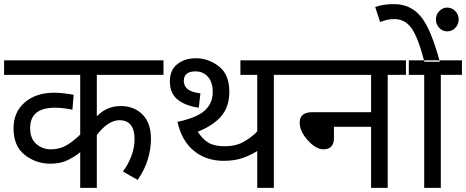

<svg xmlns="http://www.w3.org/2000/svg" viewBox="-20 -916 2272 936"><path d="M562 -330Q636 -330 636 -237Q636 -196 620 -154Q604 -112 579 -80L651 -39Q686 -89 701 -140.5Q716 -192 716 -239Q716 -316 675 -357.5Q634 -399 569 -399Q500 -399 452 -349V-551H777V-622H0V-551H371V-260Q341 -230 306.5 -209Q272 -188 228 -188Q188 -188 157.5 -213.5Q127 -239 127 -292Q127 -391 249 -391Q268 -391 292.5 -388Q317 -385 333 -381L339 -454Q324 -457 295.5 -460.5Q267 -464 244 -464Q156 -464 101 -417Q46 -370 46 -290Q46 -204 100.5 -161Q155 -118 226 -118Q276 -118 311.5 -136Q347 -154 371 -174V0H452V-258Q508 -330 562 -330Z M1315 0V-551H1418V-622H1152V-551H1234V-275Q1202 -243 1165 -223Q1128 -203 1076 -203Q1025 -203 996 -220.5Q967 -238 944 -274Q1018 -303 1058 -349Q1098 -395 1098 -469Q1098 -553 1047 -592.5Q996 -632 934 -632Q881 -632 844.5 -603.5Q808 -575 808 -519Q808 -461 846 -430.5Q884 -400 949 -391L957 -461Q876 -470 876 -521Q876 -568 933 -568Q970 -568 993.5 -542Q1017 -516 1017 -467Q1017 -413 978.5 -377.5Q940 -342 845 -322Q866 -229 925.5 -180.5Q985 -132 1070 -132Q1125 -132 1165 -146.5Q1205 -161 1234 -180V0Z M1404 -622V-551H1789V-369H1502Q1441 -369 1441 -318Q1441 -276 1480.5 -232Q1520 -188 1557 -188Q1608 -188 1608 -244V-298H1789V0H1870V-551H1973V-622Z M2129 -551V0H2048V-551H1959V-622H2232V-551ZM2049 -615H2124Q2081 -776 2031 -836Q1981 -896 1900 -896Q1848 -896 1809 -882L1833 -809Q1847 -814 1863.5 -818.5Q1880 -823 1903 -823Q1954 -823 1986 -778.5Q2018 -734 2049 -615ZM2105 -821Q2105 -797 2121.5 -780Q2138 -763 2160 -763Q2183 -763 2199.5 -780Q2216 -797 2216 -821Q2216 -845 2199.5 -862Q2183 -879 2160 -879Q2138 -879 2121.5 -862Q2105 -845 2105 -821Z"/></svg>

Font: Noto Sans Devanagari
Style: Regular
Weight: 400
Designer: Jelle Bosma - Monotype Design Team
Foundry: Monotype Imaging Inc.
Version: Version 1.901